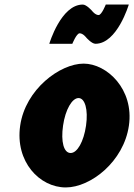

<svg xmlns="http://www.w3.org/2000/svg" viewBox="-20 -807 588 842"><path d="M358.5 -642C358.5 -642 382 -615 398.5 -615C494 -615 544.8 -787 544.8 -787H443.8C443.8 -787 425.9 -741 412.4 -741C397.2 -741 383.1 -760 383.1 -760C383.1 -760 359.6 -787 343.1 -787C247 -787 196.2 -615 196.2 -615H297.2C297.2 -615 315.7 -661 329.2 -661C344.4 -661 358.5 -642 358.5 -642ZM68.5 -256C45.7 -98 153.4 15 268.5 15C377.3 15 522.5 -98 545.3 -256C568.4 -416 448.5 -528 346.7 -528C243.7 -528 91.5 -416 68.5 -256ZM256.5 -256C266.7 -327 296.3 -377 324.5 -377C352.4 -377 367.5 -327 357.3 -256C347.2 -186 318.9 -136 289.8 -136C259.4 -136 246.4 -186 256.5 -256Z"/></svg>

Font: Blink
Style: Obl
Weight: 400
Designer: Mew Too
Foundry: Cannot Into Space Fonts
Version: Version 001.000